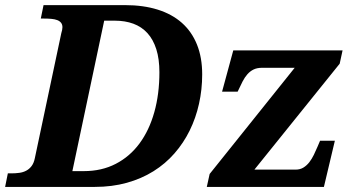

<svg xmlns="http://www.w3.org/2000/svg" viewBox="-44 -734 1390 754"><path d="M-13.2 -53.2H1Q16.6 -53.2 31.5 -55.2Q46.4 -57.1 58.6 -63.5Q70.8 -69.8 79.8 -81.5Q88.9 -93.3 92.8 -112.8L196.8 -604Q198.7 -609.4 200 -616.2Q201.2 -623 201.2 -627Q201.2 -637.7 195.8 -644.5Q190.4 -651.4 180.9 -655Q171.4 -658.7 158 -659.9Q144.5 -661.1 128.9 -661.1H116.2L127 -713.9H446.8Q518.6 -713.9 575 -696.3Q631.3 -678.7 670.2 -644.3Q709 -609.9 729.5 -559.1Q750 -508.3 750 -441.9Q750 -382.3 737.5 -326.4Q725.1 -270.5 700.9 -221.4Q676.8 -172.4 641.1 -131.6Q605.5 -90.8 558.6 -61.5Q511.7 -32.2 453.9 -16.1Q396 0 328.1 0H-23.9ZM285.2 -62Q355.5 -62 410.6 -90.6Q465.8 -119.1 503.9 -170.7Q542 -222.2 562 -293.5Q582 -364.7 582 -450.2Q582 -502.4 569.8 -540.8Q557.6 -579.1 534.9 -604Q512.2 -628.9 479.7 -640.9Q447.3 -652.8 407.2 -652.8H365.2L240.2 -62ZM1117.2 -67.9Q1134.3 -67.9 1147.5 -75.9Q1160.6 -84 1170.7 -96.9Q1180.7 -109.9 1188.5 -126Q1196.3 -142.1 1203.1 -158.2L1212.9 -181.2H1271L1228 0H768.1L779.3 -50.8L1113.3 -467.8H985.8Q965.8 -467.8 952.1 -461.2Q938.5 -454.6 928 -442.9Q917.5 -431.2 908.9 -414.6Q900.4 -397.9 891.1 -377.9L889.2 -374H828.1L872.1 -536.1H1301.3L1290 -483.9L955.1 -67.9Z"/></svg>

Font: Droid Serif
Style: Bold Italic
Weight: 700
Italic angle: -12°
Designer: Monotype Design team
Foundry: Monotype Imaging Inc.
Version: Version 1.03